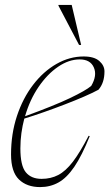

<svg xmlns="http://www.w3.org/2000/svg" viewBox="-20 -752 446 782"><path d="M345.5 -197.5Q313.5 -118 282.8 -72.8Q252 -27.5 218.2 -8.8Q184.5 10 143.5 10Q89 10 57 -21.2Q25 -52.5 25 -123Q25 -207 49 -279.5Q73 -352 114.8 -406.5Q156.5 -461 209.8 -491.5Q263 -522 321 -522Q363.5 -522 384.5 -503.5Q405.5 -485 405.5 -461Q405.5 -414.5 381 -386.5Q358 -374 322.2 -358.5Q286.5 -343 244.2 -326.8Q202 -310.5 159.2 -295.5Q116.5 -280.5 79 -269Q71.5 -240.5 67.2 -210Q63 -179.5 63 -147.5Q63 -77.5 85 -50.5Q107 -23.5 149.5 -23.5Q187 -23.5 217.2 -39.2Q247.5 -55 276.8 -93.2Q306 -131.5 341 -199ZM304.5 -510Q260.5 -510 216.8 -480.2Q173 -450.5 137.2 -398.2Q101.5 -346 82 -278.5Q200 -321.5 264.5 -352.2Q329 -383 351.5 -402Q376.5 -444.5 362.2 -477.2Q348 -510 304.5 -510ZM310.5 -569H302L218 -729V-732H272Z"/></svg>

Font: Newsreader Display ExtraLight
Style: Italic
Weight: 275
Italic angle: -17°
Designer: Hugues Gentile
Foundry: Production Type
Version: Version 1.001